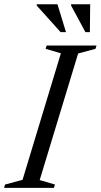

<svg xmlns="http://www.w3.org/2000/svg" viewBox="-44 -904 485 924"><path d="M249 -647.5 175.5 -669 180.5 -685H420.5L415.5 -669L332 -646.5L147 -37.5L220.5 -16L215.5 0H-24.5L-19.5 -16L64.5 -38.5ZM273.5 -749.5H247.5L132.5 -877.5L133 -883.5H232.5ZM388.5 -749.5H367L298 -877.5L298.5 -883.5H390Z"/></svg>

Font: Newsreader 36pt
Style: Italic
Weight: 400
Italic angle: -17°
Designer: Hugues Gentile
Foundry: Production Type
Version: Version 1.003